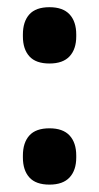

<svg xmlns="http://www.w3.org/2000/svg" viewBox="-20 -488 268 520"><path d="M114 12Q77 12 59.5 -7.5Q42 -27 42 -61.5V-66.5Q42 -101.5 59.5 -121Q77 -140.5 114 -140.5Q150.5 -140.5 168.5 -121Q186.5 -101.5 186.5 -66.5V-61.5Q186.5 -27 168.5 -7.5Q150.5 12 114 12ZM114 -316Q77 -316 59.5 -335.5Q42 -355 42 -389.5V-394.5Q42 -429.5 59.5 -449Q77 -468.5 114 -468.5Q150.5 -468.5 168.5 -449Q186.5 -429.5 186.5 -394.5V-389.5Q186.5 -355 168.5 -335.5Q150.5 -316 114 -316Z"/></svg>

Font: Anek Gujarati Medium SemiBold
Style: Regular
Weight: 600
Version: Version 1.003